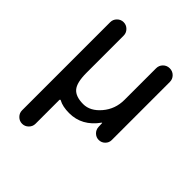

<svg xmlns="http://www.w3.org/2000/svg" viewBox="-205 -645 989 989"><g transform="rotate(45 289.5 -150.0)"><path d="M72 171V-471Q72 -491 86.5 -505.5Q101 -520 121 -520Q141 -520 155.5 -505.5Q170 -491 170 -471V-200Q170 -129 193.5 -101.5Q217 -74 272 -74Q323 -74 365 -123.5Q407 -173 407 -240V-470Q407 -491 421.5 -505.5Q436 -520 457 -520Q478 -520 492.5 -505.5Q507 -491 507 -470V-47Q507 -28 493 -14Q479 0 459 0Q440 0 426 -13.5Q412 -27 411 -47L410 -74Q410 -75 409 -75Q407 -75 407 -74Q347 10 254 10Q206 10 177 -6Q175 -8 172.5 -6.5Q170 -5 170 -2V171Q170 191 155.5 205.5Q141 220 121 220Q101 220 86.5 205.5Q72 191 72 171Z"/></g></svg>

Font: Rounded Mplus 1c Medium
Style: Regular
Weight: 500
Version: Version 1.059.20150529